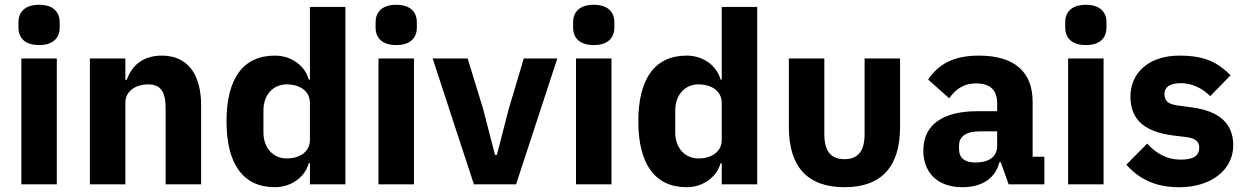

<svg xmlns="http://www.w3.org/2000/svg" viewBox="-20 -769 5197 801"><path d="M143 -581C203 -581 229 -612 229 -654V-676C229 -718 203 -749 143 -749C83 -749 57 -718 57 -676V-654C57 -612 83 -581 143 -581ZM69 -525V0H217V-525Z M355 0H503V-340C503 -392 550 -417 598 -417C652 -417 671 -384 671 -317V0H819V-329C819 -461 762 -537 655 -537C572 -537 528 -491 509 -436H503V-525H355Z M1273 -88V0H1421V-740H1273V-437H1268C1253 -495 1195 -537 1127 -537C994 -537 925 -441 925 -263C925 -85 994 12 1127 12C1195 12 1253 -31 1268 -88ZM1176 -108C1120 -108 1079 -151 1079 -217V-308C1079 -374 1120 -417 1176 -417C1232 -417 1273 -388 1273 -340V-185C1273 -137 1232 -108 1176 -108Z M1633 -581C1693 -581 1719 -612 1719 -654V-676C1719 -718 1693 -749 1633 -749C1573 -749 1547 -718 1547 -676V-654C1547 -612 1573 -581 1633 -581ZM1559 -525V0H1707V-525Z M1957 0H2133L2305 -525H2165L2102 -313L2053 -123H2045L1996 -313L1931 -525H1785Z M2457 -581C2517 -581 2543 -612 2543 -654V-676C2543 -718 2517 -749 2457 -749C2397 -749 2371 -718 2371 -676V-654C2371 -612 2397 -581 2457 -581ZM2383 -525V0H2531V-525Z M2991 -88V0H3139V-740H2991V-437H2986C2971 -495 2913 -537 2845 -537C2712 -537 2643 -441 2643 -263C2643 -85 2712 12 2845 12C2913 12 2971 -31 2986 -88ZM2894 -108C2838 -108 2797 -151 2797 -217V-308C2797 -374 2838 -417 2894 -417C2950 -417 2991 -388 2991 -340V-185C2991 -137 2950 -108 2894 -108Z M3503 12C3657 12 3735 -73 3735 -239V-525H3587V-210C3587 -140 3561 -105 3503 -105C3445 -105 3419 -140 3419 -210V-525H3271V-239C3271 -73 3349 12 3503 12Z M4188 0H4337V-115H4288V-345C4288 -469 4212 -537 4064 -537C3954 -537 3894 -499 3852 -437L3940 -359C3963 -391 3994 -421 4053 -421C4115 -421 4140 -389 4140 -338V-305H4057C3918 -305 3832 -252 3832 -141C3832 -50 3890 12 3995 12C4075 12 4133 -24 4149 -92H4155ZM4050 -91C4006 -91 3981 -109 3981 -147V-162C3981 -200 4011 -221 4068 -221H4140V-159C4140 -111 4099 -91 4050 -91Z M4510 -581C4570 -581 4596 -612 4596 -654V-676C4596 -718 4570 -749 4510 -749C4450 -749 4424 -718 4424 -676V-654C4424 -612 4450 -581 4510 -581ZM4436 -525V0H4584V-525Z M4900 12C5035 12 5125 -62 5125 -163C5125 -254 5066 -306 4952 -321L4893 -329C4850 -335 4838 -350 4838 -378C4838 -404 4858 -422 4908 -422C4952 -422 4996 -401 5029 -368L5114 -455C5061 -507 5010 -537 4900 -537C4775 -537 4696 -467 4696 -366C4696 -271 4754 -219 4873 -204L4930 -197C4967 -192 4983 -179 4983 -153C4983 -122 4963 -103 4905 -103C4848 -103 4803 -129 4766 -170L4679 -82C4733 -22 4799 12 4900 12Z"/></svg>

Font: Braiins Sans
Style: Bold
Weight: 700
Designer: Mike Abbink, Paul van der Laan, Pieter van Rosmalen, Jiri Chlebus, Lubos Buracinsky
Foundry: Bold Monday, Sudetype
Version: Version 1.000;hotconv 1.0.109;makeotfexe 2.5.65596